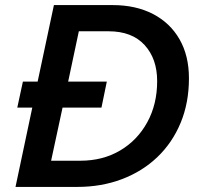

<svg xmlns="http://www.w3.org/2000/svg" viewBox="-20 -735 788 755"><path d="M41 0 107 -312H48L70 -414H128L192 -715H423Q514 -715 581.5 -680Q649 -645 686 -580.5Q723 -516 723 -427Q723 -331 690.5 -252.5Q658 -174 599 -117.5Q540 -61 459.5 -30.5Q379 0 284 0ZM181 -103H296Q384 -103 452 -143Q520 -183 559 -254Q598 -325 598 -416Q598 -504 548.5 -558Q499 -612 407 -612H290L248 -414H400L379 -312H226Z"/></svg>

Font: Wix Madefor Text SemiBold
Style: Italic
Weight: 600
Italic angle: -12°
Designer: Dalton Maag Ltd
Foundry: Dalton Maag Ltd
Version: Version 3.100